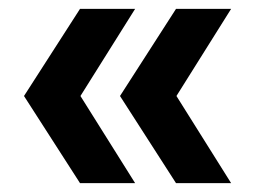

<svg xmlns="http://www.w3.org/2000/svg" viewBox="-20 -481 575 432"><path d="M284 -461 161 -265 284 -69H160L34 -265L160 -461ZM500 -461 377 -265 500 -69H376L250 -265L376 -461Z"/></svg>

Font: Prodigy Sans SemiBold
Style: Regular
Weight: 600
Designer: Wei Huang
Foundry: Wei Huang
Version: Version 1.003; ttfautohint (v1.8.3)